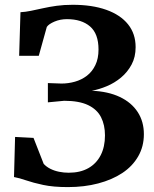

<svg xmlns="http://www.w3.org/2000/svg" viewBox="-20 -771 644 802"><path d="M263.5 10.5Q202.5 10.5 160.5 1.5Q118.5 -7.5 89.5 -17.5Q60.5 -27.5 38.5 -31.5L43 -199L120 -195L162.5 -86.5Q174 -74 190.5 -65.8Q207 -57.5 226.8 -53.5Q246.5 -49.5 267 -49.5Q315 -49.5 348.8 -68.5Q382.5 -87.5 400.5 -122.5Q418.5 -157.5 418.5 -205.5Q418.5 -249 402 -281.5Q385.5 -314 348 -332Q310.5 -350 248 -350L180 -343.5V-424L237 -422Q265.5 -422 293 -429.8Q320.5 -437.5 342.8 -454.5Q365 -471.5 378.2 -498.8Q391.5 -526 391.5 -564.5Q391.5 -630 356.2 -660.5Q321 -691 259.5 -691Q231.5 -691 207.5 -680.8Q183.5 -670.5 175.5 -658.5L142 -538H60L65.5 -720Q86 -721 109.2 -725.8Q132.5 -730.5 159.2 -736.5Q186 -742.5 216.8 -746.8Q247.5 -751 283.5 -751Q365 -751 424 -730Q483 -709 514.8 -669.5Q546.5 -630 546.5 -574Q546.5 -532.5 529.5 -501Q512.5 -469.5 485.5 -447Q458.5 -424.5 426.2 -411Q394 -397.5 363.5 -392Q432 -389 480.5 -366Q529 -343 555 -303.2Q581 -263.5 581 -210.5Q581 -159 557.2 -117.8Q533.5 -76.5 490.8 -48.2Q448 -20 390.2 -4.8Q332.5 10.5 263.5 10.5Z"/></svg>

Font: Merriweather 24pt
Style: Bold
Weight: 700
Designer: Eben Sorkin
Foundry: Eben Sorkin
Version: Version 2.100